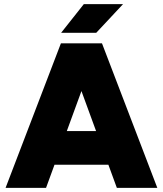

<svg xmlns="http://www.w3.org/2000/svg" viewBox="-20 -910 789 930"><path d="M546 0 290 -700H474L742 0ZM7 0 275 -700H459L203 0ZM133 -112V-275H617V-112ZM276 -751 386 -890H576L446 -751Z"/></svg>

Font: Figtree Black
Style: Regular
Weight: 900
Designer: Erik Kennedy
Foundry: Erik Kennedy
Version: Version 2.001;gftools[0.9.30]